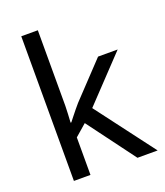

<svg xmlns="http://www.w3.org/2000/svg" viewBox="-139 -854 813 948"><g transform="rotate(-20 267.0 -380.0)"><path d="M172 -363Q172 -347 170.5 -321Q169 -295 168 -276H172Q178 -284 190 -299Q202 -314 214.5 -329.5Q227 -345 236 -355L407 -536H510L293 -307L525 0H419L233 -250L172 -197V0H85V-760H172Z"/></g></svg>

Font: Noto Sans Cherokee
Style: Regular
Weight: 400
Designer: Monotype Design Team
Foundry: Monotype Imaging Inc.
Version: Version 2.001